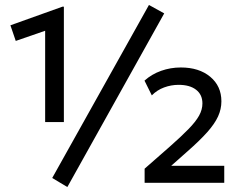

<svg xmlns="http://www.w3.org/2000/svg" viewBox="-20 -737 970 774"><path d="M162 -245V-613L43.5 -572L22 -635L231.5 -710H237.5V-245ZM563 0V-57L664.5 -146Q711 -187 740 -216.8Q769 -246.5 782.5 -270.8Q796 -295 796 -320Q796 -355.5 770.5 -375.2Q745 -395 700 -395Q670 -395 641.5 -384.5Q613 -374 592 -352.5L562.5 -412Q591.5 -438 629.5 -451.5Q667.5 -465 709 -465Q782.5 -465 827.5 -427.5Q872.5 -390 872.5 -328.5Q872.5 -297 859 -267.5Q845.5 -238 815.5 -204.2Q785.5 -170.5 736.5 -127.5L670 -68.5H884V0ZM251.5 17 190.5 -19.5 580.5 -717 642 -683Z"/></svg>

Font: Geologica Cursive
Style: Regular
Weight: 400
Designer: Sindre Bremnes, Frode Helland
Foundry: Monokrom Skriftforlag AS
Version: Version 1.010;gftools[0.9.28]